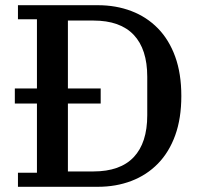

<svg xmlns="http://www.w3.org/2000/svg" viewBox="-20 -718 768 738"><path d="M49 -54H122V-320H37V-378H122V-644H49V-698H356Q426 -698 485 -675.5Q544 -653 587 -609Q630 -565 653.5 -500Q677 -435 677 -349Q677 -263 653.5 -198Q630 -133 587 -89Q544 -45 485 -22.5Q426 0 356 0H49ZM241 -59H339Q442 -59 494 -114Q546 -169 546 -275V-423Q546 -529 494 -584Q442 -639 339 -639H241V-378H367V-320H241Z"/></svg>

Font: IBM Plex Serif Medm
Style: Regular
Weight: 500
Designer: Mike Abbink, Paul van der Laan, Pieter van Rosmalen
Foundry: Bold Monday
Version: Version 3.001